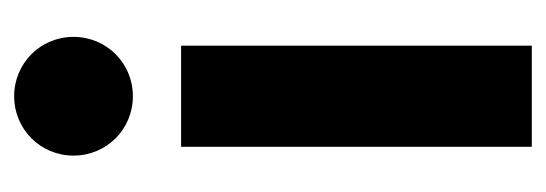

<svg xmlns="http://www.w3.org/2000/svg" viewBox="-276 -514 790 278"><g transform="rotate(-90 119.0 -375.0)"><path d="M32.7 -663.6C32.7 -615.7 70.8 -577.6 118.7 -577.6C166.5 -577.6 204.6 -615.7 204.6 -663.6C204.6 -711.4 166.5 -749.5 118.7 -749.5C70.8 -749.5 32.7 -711.4 32.7 -663.6ZM45.4 0H191.9V-507.8H45.4Z"/></g></svg>

Font: Giphurs ExtraBold
Style: Regular
Weight: 800
Version: Version 1.000